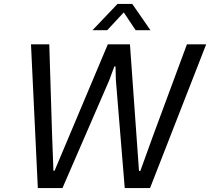

<svg xmlns="http://www.w3.org/2000/svg" viewBox="-20 -954 1066 974"><path d="M449.2 -800.8 576.2 -934.1H650.9L743.2 -800.8H668L607.9 -891.1L523.9 -800.8ZM171.9 0 137.2 -729H230L244.1 -272.9L251 -87.9H256.8L526.9 -729H639.2L685.1 -86.9H691.9L754.9 -261.2L928.2 -729H1025.9L741.2 0H612.8L567.9 -546.9L565.9 -617.2H560.1L534.2 -546.9L296.9 0Z"/></svg>

Font: Hubot Sans
Style: Italic
Weight: 400
Italic angle: -10°
Designer: Deni Anggara
Foundry: GitHub
Version: Version 1.001;gftools[0.9.31]